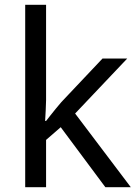

<svg xmlns="http://www.w3.org/2000/svg" viewBox="-20 -780 574 800"><path d="M172 -363Q172 -347 170.5 -321Q169 -295 168 -276H172Q178 -284 190 -299Q202 -314 214.5 -329.5Q227 -345 236 -355L407 -536H510L293 -307L525 0H419L233 -250L172 -197V0H85V-760H172Z"/></svg>

Font: utamil25
Style: Book
Weight: 400
Designer: Jelle Bosma - Monotype Design Team
Foundry: Monotype Imaging Inc.
Version: Version 2.003